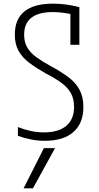

<svg xmlns="http://www.w3.org/2000/svg" viewBox="-20 -760 540 1050"><path d="M160 270H109L220 50H281ZM225 10Q188 10 151.5 3Q115 -4 78 -17V-65Q114 -51 149 -43.5Q184 -36 221 -36Q299 -36 342 -71.5Q385 -107 385 -176Q385 -221 366.5 -252.5Q348 -284 314 -308.5Q280 -333 231 -358Q178 -388 140 -416.5Q102 -445 81.5 -482Q61 -519 61 -570Q61 -655 113.5 -697.5Q166 -740 270 -740Q304 -740 340 -735.5Q376 -731 414 -721V-515H365V-703L388 -679Q356 -686 326.5 -690Q297 -694 269 -694Q191 -694 151.5 -663Q112 -632 112 -570Q112 -529 129.5 -499.5Q147 -470 180.5 -446Q214 -422 260 -397Q314 -368 353.5 -338.5Q393 -309 414.5 -270Q436 -231 436 -175Q436 -86 381.5 -38Q327 10 225 10Z"/></svg>

Font: M PLUS Code Latin Light
Style: Regular
Weight: 300
Designer: Coji Morishita
Foundry: UNDERFOREST DESIGN
Version: Version 1.002; ttfautohint (v1.8.3)